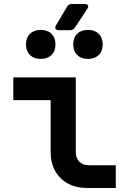

<svg xmlns="http://www.w3.org/2000/svg" viewBox="-20 -935 640 955"><path d="M412.3 0Q358.5 0 317.8 -22.2Q277.1 -44.4 254.5 -84.7Q231.9 -125 231.9 -178.4V-437H46.2V-550H357V-178.4Q357 -148.5 374.5 -130.8Q392 -113 421.1 -113H555.9V0ZM272.4 -784.8Q260.4 -784.8 256.4 -791.8Q252.4 -798.7 258.4 -808.7L313.4 -901.3Q321.2 -915.2 337.2 -915.2H401.5Q413.5 -915.2 417.5 -908.2Q421.5 -901.3 414.5 -891.3L352.4 -797.7Q343.6 -784.8 328 -784.8ZM417.4 -642Q383.8 -642 363.9 -661.3Q344.1 -680.7 344.1 -713.8Q344.1 -747.3 363.9 -766.8Q383.8 -786.4 417.4 -786.4Q451.1 -786.4 471 -766.8Q490.8 -747.3 490.8 -713.8Q490.8 -680.7 471 -661.3Q451.1 -642 417.4 -642ZM182.6 -642Q148.9 -642 129 -661.3Q109.2 -680.7 109.2 -713.8Q109.2 -747.3 129 -766.8Q148.9 -786.4 182.6 -786.4Q216.2 -786.4 236.1 -766.8Q255.9 -747.3 255.9 -713.8Q255.9 -680.7 236.1 -661.3Q216.2 -642 182.6 -642Z"/></svg>

Font: Pitagon Sans Mono
Style: Regular
Weight: 400
Monospace: yes
Designer: Travis Tran
Foundry: Pitagon
Version: Version 1.001;gftools[0.9.26]